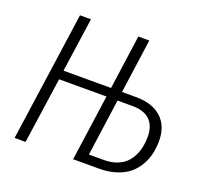

<svg xmlns="http://www.w3.org/2000/svg" viewBox="-120 -821 1003 956"><g transform="rotate(20 382.0 -342.5)"><path d="M547.9 -397.9Q635.3 -397.9 683.1 -354.2Q731 -310.5 731 -231.9Q731 -195.8 723.6 -163.3Q716.3 -130.9 698.7 -100.6Q681.2 -70.3 654.8 -48.3Q628.4 -26.4 587.6 -13.2Q546.9 0 496.1 0H359.9L409.2 -350.1H158.2L107.9 0H49.8L147 -685.1H205.1L164.1 -397.9H416L456.1 -685.1H514.2L474.1 -397.9ZM505.9 -48.8Q543.5 -48.8 572.8 -60.1Q602.1 -71.3 620.1 -89.1Q638.2 -106.9 649.9 -131.6Q661.6 -156.2 666.3 -180.4Q670.9 -204.6 670.9 -231Q670.9 -289.6 639.4 -319.8Q607.9 -350.1 548.8 -350.1H467.8L425.8 -48.8Z"/></g></svg>

Font: Fira Sans Compressed Light
Style: Italic
Weight: 300
Width: 3
Italic angle: -8°
Designer: Carrois Corporate & Edenspiekermann AG
Foundry: Carrois Corporate GbR & Edenspiekermann AG
Version: Version 4.203;PS 004.203;hotconv 1.0.88;makeotf.lib2.5.64775